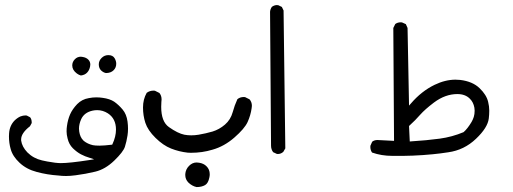

<svg xmlns="http://www.w3.org/2000/svg" viewBox="-20 -447 2040 763"><path d="M212.4 250.5Q225.6 252.4 242.4 252.4Q259.3 252.4 280.8 249.5Q319.3 244.6 358.9 235.1Q398.4 225.6 434.1 191.2Q469.7 156.7 476.3 136.5Q482.9 116.2 486.8 90.8Q490.7 65.4 486.8 36.1Q482.9 6.8 467.3 -11.7Q451.2 -30.8 433.6 -43Q416.5 -54.2 388.7 -58.1Q376 -60.1 362.1 -60.1Q348.1 -60.1 333 -57.1Q305.7 -52.7 286.6 -33.2Q267.6 -13.2 258.5 7.6Q249.5 28.3 246.1 53.7Q244.6 63 244.6 75.4Q244.6 87.9 248.5 103Q253.9 126.5 269.5 142.1Q285.6 157.7 301.8 166.3Q317.9 174.8 336.4 180.2L354 186L335.4 189Q256.3 201.2 221.7 201.2Q202.1 201.2 168 194.8Q157.7 192.9 147 190.4Q112.8 182.6 88.9 158.7Q67.4 136.2 64 111.3Q64 109.4 64 106.9Q64 82 99.1 54.7L106 42Q106 40.5 106 39.6Q106 26.4 99.6 19L86.4 12.2Q84 11.7 81.5 11.7Q71.8 11.7 61.5 15.6Q49.8 20.5 38.1 31.7Q18.1 52.2 16.1 83Q15.6 88.9 15.6 95.2Q15.6 121.6 22.5 145.5Q30.3 174.3 57.6 199.7Q85 225.6 126 236.3Q167.5 247.6 212.4 250.5ZM425.8 127.9Q393.1 131.8 375.5 131.8Q357.9 131.8 349.1 129.9Q328.1 125 313.5 113.3L310.5 110.4Q298.3 98.1 294.9 76.2Q293.9 70.3 293.9 64.5Q293.9 45.9 302.7 26.4Q314.9 0 347.7 -7.3Q356.9 -9.3 366.2 -9.3Q388.7 -9.3 408.7 3.4Q440.9 24.4 440.9 67.9Q440.9 95.7 426.8 126ZM338.9 -190.4Q338.9 -202.1 330.8 -210.2Q322.8 -218.3 308.6 -220.7Q304.7 -221.7 301.3 -221.7Q287.6 -221.7 277.8 -211.9Q267.1 -201.2 267.1 -187Q267.1 -168.5 285.6 -154.8Q293 -149.4 301.3 -147Q316.9 -148.9 325.9 -158.2Q335 -167.5 337.9 -182.1Q338.9 -186.5 338.9 -190.4ZM441.9 -193.8Q441.9 -204.1 436 -214.8Q428.7 -228 410.6 -228Q395 -228 383.8 -216.8Q372.6 -205.6 372.6 -191.4Q372.6 -176.8 381.3 -167.5Q390.6 -158.7 400.9 -156.7Q420.4 -156.7 431.6 -168Q441.9 -178.2 441.9 -193.8Z M813.5 245.6Q813.5 226.1 800.3 213.4Q789.6 202.6 771.5 199.7Q766.6 198.7 761.2 198.7Q744.6 198.7 731.2 212.2Q717.8 225.6 716.3 244.6Q716.3 246.6 716.3 249Q716.3 265.6 728.5 278.3Q743.2 292.5 761.2 296.4Q781.2 296.4 794.9 288.6Q807.6 281.2 812 258.3Q813.5 252 813.5 245.6ZM738.8 160.2Q783.7 160.2 824.2 147.9Q871.1 134.8 911.4 99.6Q951.7 64.5 963.9 38.1Q976.1 11.2 980 -17.1Q981 -22.5 981 -26.4Q981 -41.5 971.7 -52.2L954.1 -61Q951.7 -61.5 949.2 -61.5Q933.6 -61.5 923.3 -52.7Q912.1 -28.3 904.8 -1.5Q896.5 28.8 874 48.1Q851.6 67.4 824.7 75.7Q797.9 83.5 769 88.4Q753.9 90.8 740 90.8Q726.1 90.8 712.9 88.4Q686.5 83 651.4 58.1Q620.6 36.6 620.6 -22.5Q620.6 -33.7 621.3 -41.5Q622.1 -49.3 622.1 -51.8Q622.1 -67.4 613.3 -77.6L595.7 -86.4Q593.3 -86.9 590.8 -86.9Q574.7 -86.9 563 -78.1Q548.3 -52.2 548.3 -20Q548.3 12.2 557.6 41Q567.4 70.8 597.9 100.8Q628.4 130.9 659.9 143.3Q691.4 155.8 726.1 159.7Q732.4 160.2 738.8 160.2Z M1084 165Q1096.7 165 1106 156.2L1113.8 142.6L1106.9 -405.3L1100.1 -419.4L1085.9 -426.3Q1083.5 -426.8 1079.8 -426.8Q1076.2 -426.8 1071 -425.3Q1065.9 -423.8 1060.5 -419.9Q1054.2 -411.1 1053.2 -400.4L1057.1 131.8Q1057.1 146.5 1065.4 157.7L1080.1 164.6Q1082 165 1084 165Z M1538.6 172.4Q1621.1 173.8 1699.7 166Q1729.5 163.1 1761.2 158.2Q1824.7 149.4 1871.6 104.5Q1918 60.5 1922.4 23.9Q1924.3 9.3 1924.3 -7.6Q1924.3 -24.4 1919.9 -42Q1913.6 -69.8 1885.7 -96.7Q1857.9 -123.5 1808.6 -129.4Q1799.3 -130.4 1790 -130.4Q1749.5 -130.4 1707 -109.9Q1654.8 -84.5 1613.3 -36.1L1605.5 -27.3L1599.6 -335.9L1592.8 -351.1L1577.6 -357.9Q1575.2 -358.4 1572.8 -358.4Q1560.1 -358.4 1550.8 -351.6L1543 -335.9L1545.9 112.8L1480 109.4Q1467.3 109.4 1459 116.2L1452.1 131.8Q1451.7 134.3 1451.7 136.7Q1451.7 149.4 1458.5 159.2Q1496.1 172.4 1538.6 172.4ZM1797.4 -73.2Q1829.1 -73.2 1847.2 -54.7Q1861.3 -41 1865.2 -19Q1866.2 -12.2 1866.2 -7.3Q1866.2 6.8 1862.8 17.6Q1859.4 28.3 1854 37.6Q1837.9 64.5 1822.3 78.1Q1776.9 97.2 1727.3 104Q1677.7 110.8 1608.4 115.2L1605.5 53.7Q1632.3 29.3 1649.9 8.8Q1668.5 -12.2 1704.6 -39.6Q1749.5 -73.2 1797.4 -73.2Z"/></svg>

Font: Bakudai
Style: Light
Weight: 300
Version: Version 1.48